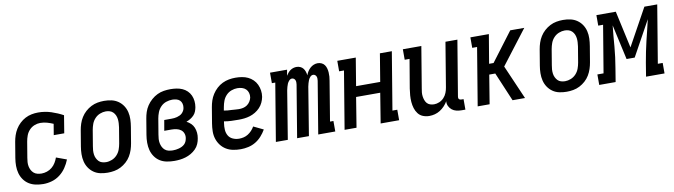

<svg xmlns="http://www.w3.org/2000/svg" viewBox="-32 -981 5063 1442"><g transform="rotate(-10 2500.0 -260.0)"><path d="M213 8Q184 8 155.5 2Q127 -4 104 -18.5Q81 -33 65 -55.5Q49 -78 41.5 -105Q34 -132 34 -161.5Q34 -191 39 -221L59 -341Q63 -365 71 -389Q79 -413 92.5 -435Q106 -457 125.5 -475.5Q145 -494 168 -506Q191 -518 216 -523Q241 -528 266 -528Q318 -528 365.5 -512.5Q413 -497 455 -474L433 -340H353L367 -424Q344 -434 319.5 -441Q295 -448 268 -448Q246 -448 223.5 -439Q201 -430 184.5 -412Q168 -394 160 -372Q152 -350 148 -327L128 -207Q125 -191 124 -174.5Q123 -158 126 -142.5Q129 -127 136 -113.5Q143 -100 154.5 -90Q166 -80 182 -76Q198 -72 214 -72Q234 -72 255 -79Q276 -86 293 -100Q310 -114 321.5 -133Q333 -152 340 -172L419 -143Q407 -112 387.5 -83Q368 -54 340 -32.5Q312 -11 279 -1.5Q246 8 213 8Z M704 8Q675 8 647.5 2Q620 -4 598 -19.5Q576 -35 561 -57.5Q546 -80 539.5 -107Q533 -134 533.5 -163Q534 -192 539 -221L559 -341Q563 -365 571 -389.5Q579 -414 593 -436.5Q607 -459 627 -477Q647 -495 670.5 -507Q694 -519 719 -523.5Q744 -528 769 -528Q798 -528 825.5 -522Q853 -516 875.5 -500.5Q898 -485 913 -462.5Q928 -440 934.5 -413Q941 -386 940 -357Q939 -328 934 -299L914 -179Q910 -155 902 -130.5Q894 -106 880.5 -83.5Q867 -61 847 -43Q827 -25 803.5 -13Q780 -1 754.5 3.5Q729 8 704 8ZM706 -72Q728 -72 750.5 -81Q773 -90 789.5 -108Q806 -126 814 -148Q822 -170 826 -193L846 -313Q848 -328 849 -344Q850 -360 848 -375.5Q846 -391 840 -404.5Q834 -418 823.5 -428.5Q813 -439 798.5 -443.5Q784 -448 768 -448Q746 -448 723.5 -439Q701 -430 684.5 -412Q668 -394 660 -372Q652 -350 648 -327L628 -207Q625 -192 624 -176Q623 -160 625 -144.5Q627 -129 633.5 -115.5Q640 -102 650 -91.5Q660 -81 675 -76.5Q690 -72 706 -72Z M1213 8Q1183 8 1154.5 2.5Q1126 -3 1103 -17.5Q1080 -32 1064 -55Q1048 -78 1041 -105Q1034 -132 1034 -161.5Q1034 -191 1039 -221L1059 -341Q1063 -366 1071 -390.5Q1079 -415 1094 -437.5Q1109 -460 1130 -478.5Q1151 -497 1175 -508.5Q1199 -520 1224.5 -524Q1250 -528 1275 -528Q1299 -528 1322 -524.5Q1345 -521 1365.5 -512Q1386 -503 1402 -487.5Q1418 -472 1427 -452Q1436 -432 1438.5 -409Q1441 -386 1437 -362Q1434 -346 1428 -330.5Q1422 -315 1410 -302.5Q1398 -290 1383 -281Q1368 -272 1352 -266Q1370 -257 1384.5 -243Q1399 -229 1406.5 -210.5Q1414 -192 1416 -171Q1418 -150 1414 -129Q1411 -108 1402 -87Q1393 -66 1376.5 -49.5Q1360 -33 1340 -21.5Q1320 -10 1298.5 -3.5Q1277 3 1255.5 5.5Q1234 8 1213 8ZM1215 -72Q1227 -72 1238 -73.5Q1249 -75 1260.5 -78Q1272 -81 1283.5 -86.5Q1295 -92 1304 -100.5Q1313 -109 1318 -120Q1323 -131 1325 -143Q1329 -162 1323 -180Q1317 -198 1302.5 -209Q1288 -220 1269 -224Q1250 -228 1231 -228H1176L1190 -308H1245Q1256 -308 1266.5 -309Q1277 -310 1288 -313Q1299 -316 1309.5 -321Q1320 -326 1328 -334Q1336 -342 1341.5 -352.5Q1347 -363 1348 -373Q1351 -389 1347 -404.5Q1343 -420 1332.5 -430Q1322 -440 1306.5 -444Q1291 -448 1275 -448Q1252 -448 1228.5 -440Q1205 -432 1187.5 -414Q1170 -396 1161 -373Q1152 -350 1148 -327L1128 -207Q1125 -191 1124 -174.5Q1123 -158 1126 -142.5Q1129 -127 1136 -113Q1143 -99 1155 -89Q1167 -79 1183 -75.5Q1199 -72 1215 -72Z M1719 8Q1689 8 1660.5 2.5Q1632 -3 1608 -17.5Q1584 -32 1567 -54.5Q1550 -77 1541.5 -104Q1533 -131 1533.5 -161Q1534 -191 1539 -221L1559 -341Q1563 -365 1571 -389.5Q1579 -414 1593.5 -436.5Q1608 -459 1628 -477.5Q1648 -496 1672 -507.5Q1696 -519 1721 -523.5Q1746 -528 1771 -528Q1796 -528 1820.5 -524Q1845 -520 1866 -510Q1887 -500 1904 -483.5Q1921 -467 1931 -445.5Q1941 -424 1944.5 -400Q1948 -376 1944 -351Q1940 -330 1930.5 -309.5Q1921 -289 1905 -272Q1889 -255 1869 -243Q1849 -231 1828 -224.5Q1807 -218 1785.5 -215.5Q1764 -213 1743 -213Q1714 -213 1685.5 -214Q1657 -215 1630 -220L1628 -207Q1624 -182 1625.5 -157Q1627 -132 1638.5 -112Q1650 -92 1672.5 -82Q1695 -72 1720 -72Q1737 -72 1754.5 -76Q1772 -80 1788 -90Q1804 -100 1817 -114Q1830 -128 1839 -144L1914 -108Q1899 -82 1878.5 -59Q1858 -36 1832 -20.5Q1806 -5 1776.5 1.5Q1747 8 1719 8ZM1757 -291Q1773 -291 1789 -294.5Q1805 -298 1819 -307.5Q1833 -317 1842.5 -332Q1852 -347 1855 -362Q1858 -381 1853 -398Q1848 -415 1836 -426.5Q1824 -438 1807 -443Q1790 -448 1771 -448Q1749 -448 1726 -439.5Q1703 -431 1686 -413Q1669 -395 1660.5 -372.5Q1652 -350 1648 -327L1643 -300Q1657 -297 1671.5 -296Q1686 -295 1700 -294.5Q1714 -294 1728 -292.5Q1742 -291 1757 -291Z M1987 0 2060 -440H2034V-520H2164L2156 -475Q2163 -486 2171 -496Q2179 -506 2190 -513.5Q2201 -521 2213 -524.5Q2225 -528 2237 -528Q2252 -528 2265.5 -522Q2279 -516 2287.5 -505Q2296 -494 2300.5 -480.5Q2305 -467 2307 -452Q2312 -467 2320.5 -480.5Q2329 -494 2341 -505Q2353 -516 2368 -522Q2383 -528 2398 -528Q2414 -528 2428 -521.5Q2442 -515 2450.5 -503Q2459 -491 2463 -476Q2467 -461 2468 -445.5Q2469 -430 2468 -414Q2467 -398 2464 -383L2414 -80H2440V0H2310L2376 -398Q2377 -406 2377 -414.5Q2377 -423 2374 -430.5Q2371 -438 2364.5 -443Q2358 -448 2350 -448Q2337 -448 2327.5 -437.5Q2318 -427 2313 -415.5Q2308 -404 2305 -392Q2302 -380 2299 -367L2239 0H2149L2215 -398Q2216 -406 2216 -414.5Q2216 -423 2213 -430.5Q2210 -438 2203.5 -443Q2197 -448 2188 -448Q2176 -448 2166.5 -437.5Q2157 -427 2152 -415.5Q2147 -404 2144 -392Q2141 -380 2138 -367L2078 0Z M2511 0 2584 -440H2547V-520H2688L2653 -308H2837L2872 -520H2963L2890 -80H2927V0H2786L2823 -228H2639L2602 0Z M3157 8Q3131 8 3108.5 -1Q3086 -10 3071.5 -29Q3057 -48 3050 -71Q3043 -94 3041 -119Q3039 -144 3041 -169.5Q3043 -195 3047 -221L3084 -440H3047V-520H3188L3136 -207Q3133 -192 3131.5 -176.5Q3130 -161 3132 -146Q3134 -131 3139 -117Q3144 -103 3153 -92.5Q3162 -82 3176.5 -77Q3191 -72 3207 -72Q3227 -72 3247 -80.5Q3267 -89 3282 -105Q3297 -121 3305 -141.5Q3313 -162 3316 -182L3372 -520H3463L3393 -99Q3392 -93 3392.5 -88Q3393 -83 3396.5 -79Q3400 -75 3405.5 -73.5Q3411 -72 3416 -72H3431V8H3402Q3382 8 3363 3.5Q3344 -1 3329.5 -12.5Q3315 -24 3306.5 -41.5Q3298 -59 3300 -79Q3289 -60 3273.5 -43.5Q3258 -27 3239 -15Q3220 -3 3199 2.5Q3178 8 3157 8Z M3526 0 3599 -440H3562V-520H3703L3666 -300H3700L3866 -520H3973L3774 -260L3887 0H3792L3699 -220H3653L3617 0Z M4204 8Q4175 8 4147.5 2Q4120 -4 4098 -19.5Q4076 -35 4061 -57.5Q4046 -80 4039.5 -107Q4033 -134 4033.5 -163Q4034 -192 4039 -221L4059 -341Q4063 -365 4071 -389.5Q4079 -414 4093 -436.5Q4107 -459 4127 -477Q4147 -495 4170.5 -507Q4194 -519 4219 -523.5Q4244 -528 4269 -528Q4298 -528 4325.5 -522Q4353 -516 4375.5 -500.5Q4398 -485 4413 -462.5Q4428 -440 4434.5 -413Q4441 -386 4440 -357Q4439 -328 4434 -299L4414 -179Q4410 -155 4402 -130.5Q4394 -106 4380.5 -83.5Q4367 -61 4347 -43Q4327 -25 4303.5 -13Q4280 -1 4254.5 3.5Q4229 8 4204 8ZM4206 -72Q4228 -72 4250.5 -81Q4273 -90 4289.5 -108Q4306 -126 4314 -148Q4322 -170 4326 -193L4346 -313Q4348 -328 4349 -344Q4350 -360 4348 -375.5Q4346 -391 4340 -404.5Q4334 -418 4323.5 -428.5Q4313 -439 4298.5 -443.5Q4284 -448 4268 -448Q4246 -448 4223.5 -439Q4201 -430 4184.5 -412Q4168 -394 4160 -372Q4152 -350 4148 -327L4128 -207Q4125 -192 4124 -176Q4123 -160 4125 -144.5Q4127 -129 4133.5 -115.5Q4140 -102 4150 -91.5Q4160 -81 4175 -76.5Q4190 -72 4206 -72Z M4453 0V-80H4500L4560 -440H4523V-520H4671L4733 -237L4889 -520H4987L4914 -80H4951V0H4810L4827 -104Q4834 -144 4842 -184Q4850 -224 4859.5 -263.5Q4869 -303 4879 -343Q4889 -383 4898 -423L4751 -156H4689L4630 -423Q4625 -383 4622 -343Q4619 -303 4615.5 -263.5Q4612 -224 4607 -184Q4602 -144 4595 -104L4578 0Z"/></g></svg>

Font: Iosevka Curly Slab Medium
Style: Italic
Weight: 500
Italic angle: -9°
Monospace: yes
Designer: Belleve Invis
Foundry: Belleve Invis
Version: Version 22.1.2; ttfautohint (v1.8.4)